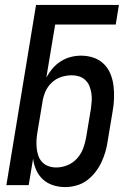

<svg xmlns="http://www.w3.org/2000/svg" viewBox="-20 -755 540 783"><path d="M246 8Q221 8 197 0.5Q173 -7 155.5 -23Q138 -39 128 -61Q118 -83 115 -108L97 0H6L127 -735H465L452 -655H205L169 -439Q180 -459 194.5 -476Q209 -493 228 -505Q247 -517 268 -522.5Q289 -528 310 -528Q337 -528 361 -520Q385 -512 403 -494.5Q421 -477 430.5 -453.5Q440 -430 443 -404.5Q446 -379 445 -352.5Q444 -326 439 -299L419 -179Q416 -157 409.5 -135Q403 -113 393 -92Q383 -71 368 -52Q353 -33 334 -19Q315 -5 291.5 1.5Q268 8 246 8ZM209 -72Q232 -72 254.5 -81Q277 -90 293.5 -108Q310 -126 318.5 -148Q327 -170 331 -193L351 -313Q353 -328 354 -344Q355 -360 352.5 -375.5Q350 -391 344.5 -404.5Q339 -418 328 -428.5Q317 -439 302.5 -443.5Q288 -448 273 -448Q251 -448 229.5 -441Q208 -434 191 -418Q174 -402 165 -381Q156 -360 153 -338L133 -218Q130 -202 129 -185Q128 -168 129.5 -152Q131 -136 136 -121Q141 -106 151.5 -94.5Q162 -83 177.5 -77.5Q193 -72 209 -72Z"/></svg>

Font: Iosevka Term Curly Medium
Style: Italic
Weight: 500
Italic angle: -9°
Designer: Belleve Invis
Foundry: Belleve Invis
Version: Version 32.3.0